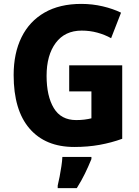

<svg xmlns="http://www.w3.org/2000/svg" viewBox="-20 -744 715 985"><path d="M335 -409H607V-32Q552 -12 491.5 -1Q431 10 361 10Q213 10 131.5 -84.5Q50 -179 50 -359Q50 -471 90.5 -553Q131 -635 208.5 -679.5Q286 -724 397 -724Q454 -724 507 -711.5Q560 -699 601 -679L550 -548Q518 -566 479.5 -576.5Q441 -587 399 -587Q313 -587 266 -524Q219 -461 219 -355Q219 -251 256 -189.5Q293 -128 371 -128Q394 -128 413.5 -130.5Q433 -133 449 -137V-275H335ZM449 72Q434 109 416 146Q398 183 374 221H276V208Q281 188 286 161.5Q291 135 295 108.5Q299 82 300 61H449Z"/></svg>

Font: Noto Sans Malayalam SemiCondensed ExtraBold
Style: Regular
Weight: 800
Width: 4
Designer: Jelle Bosma - Monotype Design Team
Foundry: Monotype Imaging Inc.
Version: Version 2.104; ttfautohint (v1.8.4.7-5d5b)